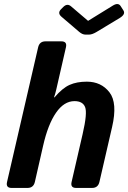

<svg xmlns="http://www.w3.org/2000/svg" viewBox="-20 -924 630 944"><path d="M282.2 -841.8Q261.2 -859.9 280.3 -878.9L291 -889.6Q310.5 -909.2 329.6 -892.6L412.6 -821.8H413.6L535.6 -897Q561.5 -912.6 573.2 -894L586.9 -872.6Q598.6 -854 568.4 -835.4L455.1 -767.1Q433.1 -753.9 418 -753.9H399.9Q385.3 -753.9 369.6 -767.1ZM37.1 0Q7.8 0 14.6 -29.3L167.5 -691.4Q174.3 -720.7 203.6 -720.7H281.7Q311 -720.7 304.2 -691.4L256.8 -484.4Q252.4 -464.4 245.6 -445.3H248Q287.1 -491.2 322.5 -506.8Q357.9 -522.5 406.7 -522.5Q477.5 -522.5 518.1 -470.2Q558.6 -418 531.2 -299.8L468.8 -29.3Q461.9 0 432.6 0H354.5Q325.2 0 332 -29.3L386.2 -264.6Q410.2 -368.2 398.4 -397.5Q386.7 -426.8 346.2 -426.8Q294.9 -426.8 255.4 -369.6Q215.8 -312.5 191.9 -207L151.4 -29.3Q144.5 0 115.2 0Z"/></svg>

Font: Istok
Style: Bold Italic
Weight: 700
Italic angle: -13°
Designer: Andrey V. Panov
Foundry: Andrey V. Panov
Version: Version 1.0.3